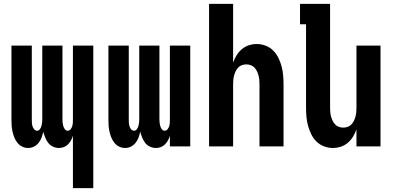

<svg xmlns="http://www.w3.org/2000/svg" viewBox="-20 -755 2040 990"><path d="M356 215V-55Q352 -42 346 -31Q340 -20 330.5 -10.5Q321 -1 309 3.5Q297 8 284 8Q268 8 253 1Q238 -6 228.5 -18.5Q219 -31 213 -46Q207 -61 203 -76Q200 -61 194.5 -46Q189 -31 179 -18.5Q169 -6 155 1Q141 8 125 8Q109 8 94.5 1Q80 -6 70 -18.5Q60 -31 54 -46Q48 -61 44.5 -76.5Q41 -92 40 -107.5Q39 -123 39 -139V-520H144V-139Q144 -130 144.5 -121.5Q145 -113 147.5 -104.5Q150 -96 156 -88.5Q162 -81 171 -81Q180 -81 185.5 -88.5Q191 -96 193.5 -104.5Q196 -113 197 -121.5Q198 -130 198 -139V-520H302V-139Q302 -130 303 -121.5Q304 -113 306.5 -104.5Q309 -96 314.5 -88.5Q320 -81 329 -81Q338 -81 344 -88.5Q350 -96 352.5 -104.5Q355 -113 355.5 -121.5Q356 -130 356 -139V-520H461V215Z M625 8Q609 8 594.5 1Q580 -6 570 -18.5Q560 -31 554 -46Q548 -61 544.5 -76.5Q541 -92 540 -107.5Q539 -123 539 -139V-520H644V-139Q644 -130 644.5 -121.5Q645 -113 647.5 -104.5Q650 -96 656 -88.5Q662 -81 671 -81Q680 -81 685.5 -88.5Q691 -96 693.5 -104.5Q696 -113 697 -121.5Q698 -130 698 -139V-520H802V-139Q802 -130 803 -121.5Q804 -113 806.5 -104.5Q809 -96 814.5 -88.5Q820 -81 829 -81Q838 -81 844 -88.5Q850 -96 852.5 -104.5Q855 -113 855.5 -121.5Q856 -130 856 -139V-520H961V0H856V-55Q852 -42 846 -31Q840 -20 830.5 -10.5Q821 -1 809 3.5Q797 8 784 8Q768 8 753 1Q738 -6 728.5 -18.5Q719 -31 713 -46Q707 -61 703 -76Q700 -61 694.5 -46Q689 -31 679 -18.5Q669 -6 655 1Q641 8 625 8Z M1058 0V-735H1182V-432Q1189 -452 1200 -470Q1211 -488 1227 -501.5Q1243 -515 1263 -521.5Q1283 -528 1304 -528Q1327 -528 1349.5 -519.5Q1372 -511 1388.5 -494.5Q1405 -478 1415.5 -456.5Q1426 -435 1432 -412.5Q1438 -390 1440 -366.5Q1442 -343 1442 -320V0H1318V-320Q1318 -332 1317 -343.5Q1316 -355 1313 -366Q1310 -377 1305 -387.5Q1300 -398 1292 -406.5Q1284 -415 1273 -419Q1262 -423 1250 -423Q1238 -423 1227 -419Q1216 -415 1208 -406.5Q1200 -398 1195 -387.5Q1190 -377 1187 -366Q1184 -355 1183 -343.5Q1182 -332 1182 -320V0Z M1696 8Q1673 8 1650.5 -0.5Q1628 -9 1611.5 -25.5Q1595 -42 1584.5 -63.5Q1574 -85 1568 -107.5Q1562 -130 1560 -153.5Q1558 -177 1558 -200V-630H1527V-735H1682V-200Q1682 -188 1683 -176.5Q1684 -165 1687 -154Q1690 -143 1695 -132.5Q1700 -122 1708 -113.5Q1716 -105 1727 -101Q1738 -97 1750 -97Q1762 -97 1773 -101Q1784 -105 1792 -113.5Q1800 -122 1805 -132.5Q1810 -143 1813 -154Q1816 -165 1817 -176.5Q1818 -188 1818 -200V-520H1942V0H1818V-88Q1811 -68 1800 -50Q1789 -32 1773 -18.5Q1757 -5 1737 1.5Q1717 8 1696 8Z"/></svg>

Font: Iosevka Term Curly Extrabold
Style: Regular
Weight: 800
Designer: Belleve Invis
Foundry: Belleve Invis
Version: Version 32.3.0